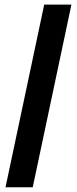

<svg xmlns="http://www.w3.org/2000/svg" viewBox="-20 -696 335 836"><path d="M4 119.5 172.5 -676H291L122.5 119.5Z"/></svg>

Font: Anek Latin Condensed
Style: Bold
Weight: 700
Width: 3
Designer: Yesha Goshar
Foundry: Ek Type
Version: Version 1.003